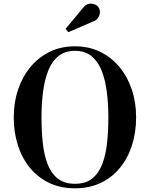

<svg xmlns="http://www.w3.org/2000/svg" viewBox="-20 -1011 812 1041"><path d="M386.5 10Q308 10 246.5 -19.5Q185 -49 142 -101.5Q99 -154 76.8 -224Q54.5 -294 54.5 -375Q54.5 -456 78.2 -526Q102 -596 145.8 -648.5Q189.5 -701 250.5 -730.5Q311.5 -760 386.5 -760Q461 -760 522 -730.5Q583 -701 627 -648.5Q671 -596 694.5 -526Q718 -456 718 -375Q718 -294 695.8 -224Q673.5 -154 630.8 -101.5Q588 -49 526.2 -19.5Q464.5 10 386.5 10ZM386.5 -14.5Q444 -14.5 479.5 -42.8Q515 -71 534.2 -120.8Q553.5 -170.5 560.5 -236Q567.5 -301.5 567.5 -375Q567.5 -448.5 559 -514Q550.5 -579.5 530.5 -629.2Q510.5 -679 475.2 -707.2Q440 -735.5 386.5 -735.5Q333 -735.5 297.5 -707.2Q262 -679 242 -629.2Q222 -579.5 213.5 -514Q205 -448.5 205 -375Q205 -301.5 212 -236Q219 -170.5 238.2 -120.8Q257.5 -71 293.2 -42.8Q329 -14.5 386.5 -14.5ZM350.5 -836.5 335.5 -854.5 429.5 -967.5Q443 -986 460 -989.8Q477 -993.5 492.2 -987.8Q507.5 -982 514.5 -970.5Q523 -957.5 521.5 -941.5Q520 -925.5 510.2 -912.2Q500.5 -899 482.5 -893.5Z"/></svg>

Font: Bodoni Moda SC 9pt SemiBold
Style: Regular
Weight: 600
Designer: Owen Earl
Foundry: indestructible type
Version: Version 2.005